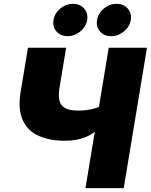

<svg xmlns="http://www.w3.org/2000/svg" viewBox="-20 -975 782 995"><path d="M316.4 -245.6Q237.3 -245.6 180.2 -271.2Q123 -296.9 97.7 -352.8Q72.3 -408.7 86.9 -499L125 -727.5H322.8L288.1 -518.6Q282.2 -482.9 287.4 -456.5Q292.5 -430.2 315.4 -416Q338.4 -401.9 385.3 -401.9Q433.6 -401.9 472.4 -413.8Q511.2 -425.8 533.7 -439L515.6 -329.6Q463.9 -279.3 418.7 -262.5Q373.5 -245.6 316.4 -245.6ZM422.9 0 543.5 -727.5H741.7L621.1 0ZM556.2 -787.6Q519.5 -787.6 498.3 -812Q477.1 -836.4 482.9 -871.1Q488.8 -906.2 518.1 -930.7Q547.4 -955.1 584 -955.1Q620.6 -955.1 642.1 -930.7Q663.6 -906.2 657.7 -871.1Q651.9 -836.4 622.1 -812Q592.3 -787.6 556.2 -787.6ZM330.1 -787.6Q293.9 -787.6 272.7 -812Q251.5 -836.4 257.3 -871.1Q262.7 -906.2 292.2 -930.7Q321.8 -955.1 357.9 -955.1Q394.5 -955.1 416 -930.7Q437.5 -906.2 431.6 -871.1Q425.8 -836.4 396.2 -812Q366.7 -787.6 330.1 -787.6Z"/></svg>

Font: Inter 16pt Black
Style: Italic
Weight: 900
Italic angle: -9.3988°
Version: Version 4.001;git-66647c0bb